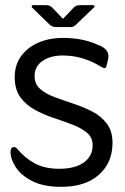

<svg xmlns="http://www.w3.org/2000/svg" viewBox="-20 -713 484 744"><path d="M224 -640 265 -683Q272 -690 278.5 -691.5Q285 -693 294 -693H340Q345 -693 346 -690Q347 -687 344 -684L275 -618Q270 -613 265 -610.5Q260 -608 251 -608H197Q182 -608 172 -618L104 -684Q102 -687 103 -690Q104 -693 108 -693H154Q164 -693 170 -691.5Q176 -690 183 -683ZM21 -123Q21 -143 34 -143Q41 -143 47 -136Q77 -100 115.5 -79.5Q154 -59 209 -59Q271 -59 305 -83.5Q339 -108 339 -150Q339 -180 317 -198.5Q295 -217 261 -230Q227 -243 188 -256Q149 -269 115 -287.5Q81 -306 59 -336Q37 -366 37 -414Q37 -461 61.5 -495Q86 -529 128 -547.5Q170 -566 224 -566Q265 -566 298.5 -559Q332 -552 360 -539Q410 -521 398 -479L393 -459Q391 -449 385 -449Q381 -449 370 -455Q339 -475 301.5 -486.5Q264 -498 223 -498Q176 -498 145 -477Q114 -456 114 -418Q114 -387 136 -368Q158 -349 192 -336.5Q226 -324 265 -311Q304 -298 338 -280.5Q372 -263 394 -234Q416 -205 416 -159Q416 -83 363.5 -36Q311 11 217 11Q149 11 105.5 -11Q62 -33 41.5 -64.5Q21 -96 21 -123Z"/></svg>

Font: Zain
Style: Regular
Weight: 400
Designer: Zain,Boutros
Foundry: Mobile Telecommunications Company (Zain), 2024
Version: Version 1.51; ttfautohint (v1.8.4)